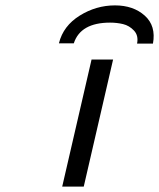

<svg xmlns="http://www.w3.org/2000/svg" viewBox="-20 -692 591 713"><path d="M199 -531V-532Q215 -596 276 -634Q337 -672 407 -672Q475 -672 517.5 -634Q560 -596 548 -530H489Q495 -560 477.5 -578.5Q460 -597 437 -602.5Q414 -608 389 -608Q279 -608 254 -531ZM211 1 320 -471H400L291 1Z"/></svg>

Font: Coval
Style: Light Italic
Weight: 300
Foundry: Context Ltd
Version: Version 001.000